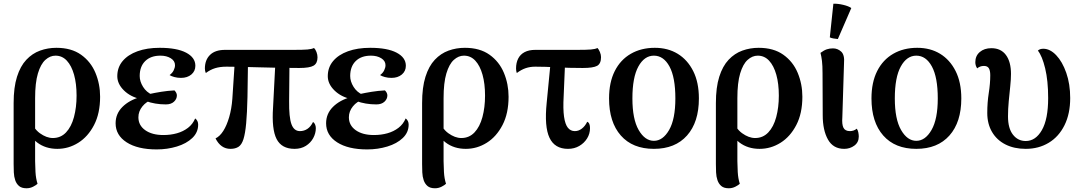

<svg xmlns="http://www.w3.org/2000/svg" viewBox="-20 -783 5810 1028"><path d="M122 225Q96 225 82 213Q68 201 61.5 182Q55 163 54 140Q53 117 53 95V-231Q53 -315 71 -372Q89 -429 121 -463Q153 -497 194.5 -512Q236 -527 282 -527Q362 -527 414 -490Q466 -453 491 -393Q516 -333 516 -265Q516 -176 483.5 -113.5Q451 -51 399 -18.5Q347 14 287 14Q224 14 179 -20Q134 -54 100 -110L134 -159Q157 -96 193 -70Q229 -44 263 -44Q305 -44 333.5 -74Q362 -104 376 -156Q390 -208 390 -271Q390 -335 376.5 -383Q363 -431 338 -458Q313 -485 277 -485Q248 -485 223 -462.5Q198 -440 183 -390Q168 -340 168 -257V80Q168 103 170 138Q172 173 181 201Q174 208 157.5 216.5Q141 225 122 225Z M819 17Q717 17 658 -21Q599 -59 599 -123Q599 -174 635.5 -210.5Q672 -247 733 -264L735 -252Q679 -264 643.5 -299Q608 -334 608 -375Q608 -422 636.5 -456Q665 -490 716 -508.5Q767 -527 835 -527Q927 -527 976.5 -501Q1026 -475 1026 -431Q1026 -402 1004.5 -384Q983 -366 949 -366Q930 -366 913.5 -370.5Q897 -375 888 -381Q903 -392 910 -406.5Q917 -421 917 -434Q917 -457 894.5 -471Q872 -485 839 -485Q787 -485 757.5 -456Q728 -427 728 -376Q728 -347 746 -318Q764 -289 796 -275L795 -249Q764 -240 742.5 -213.5Q721 -187 721 -155Q721 -112 757.5 -86Q794 -60 855 -60Q894 -60 927.5 -69.5Q961 -79 986.5 -98.5Q1012 -118 1025 -149Q1033 -143 1037 -134.5Q1041 -126 1041 -116Q1041 -74 1009.5 -44Q978 -14 927 1.5Q876 17 819 17ZM868 -224Q839 -224 812 -228.5Q785 -233 761 -242L777 -279Q809 -286 843 -291.5Q877 -297 914 -299Q927 -286 927 -272Q927 -253 911.5 -238.5Q896 -224 868 -224Z M1557 14Q1488 14 1461 -38.5Q1434 -91 1442 -208L1455 -459H1530L1528 -242Q1527 -155 1540.5 -118Q1554 -81 1586 -81Q1608 -81 1626 -93Q1644 -105 1656 -130Q1663 -126 1667 -116.5Q1671 -107 1671 -97Q1671 -69 1657 -43.5Q1643 -18 1617.5 -2Q1592 14 1557 14ZM1214 14Q1162 14 1134 -42Q1157 -53 1175.5 -82Q1194 -111 1207 -155.5Q1220 -200 1224 -254L1238 -467H1308L1305 -263Q1303 -177 1298 -122.5Q1293 -68 1283.5 -38Q1274 -8 1257 3Q1240 14 1214 14ZM1082 -392Q1077 -403 1077 -416Q1077 -462 1104.5 -489Q1132 -516 1185 -516H1551Q1604 -516 1626.5 -518Q1649 -520 1661 -526Q1669 -519 1674.5 -504.5Q1680 -490 1680 -476Q1680 -444 1659 -431.5Q1638 -419 1582 -419Q1531 -419 1476.5 -420Q1422 -421 1369.5 -422.5Q1317 -424 1271.5 -425Q1226 -426 1193 -426Q1158 -426 1132 -418Q1106 -410 1082 -392Z M1946 17Q1844 17 1785 -21Q1726 -59 1726 -123Q1726 -174 1762.5 -210.5Q1799 -247 1860 -264L1862 -252Q1806 -264 1770.5 -299Q1735 -334 1735 -375Q1735 -422 1763.5 -456Q1792 -490 1843 -508.5Q1894 -527 1962 -527Q2054 -527 2103.5 -501Q2153 -475 2153 -431Q2153 -402 2131.5 -384Q2110 -366 2076 -366Q2057 -366 2040.5 -370.5Q2024 -375 2015 -381Q2030 -392 2037 -406.5Q2044 -421 2044 -434Q2044 -457 2021.5 -471Q1999 -485 1966 -485Q1914 -485 1884.5 -456Q1855 -427 1855 -376Q1855 -347 1873 -318Q1891 -289 1923 -275L1922 -249Q1891 -240 1869.5 -213.5Q1848 -187 1848 -155Q1848 -112 1884.5 -86Q1921 -60 1982 -60Q2021 -60 2054.5 -69.5Q2088 -79 2113.5 -98.5Q2139 -118 2152 -149Q2160 -143 2164 -134.5Q2168 -126 2168 -116Q2168 -74 2136.5 -44Q2105 -14 2054 1.5Q2003 17 1946 17ZM1995 -224Q1966 -224 1939 -228.5Q1912 -233 1888 -242L1904 -279Q1936 -286 1970 -291.5Q2004 -297 2041 -299Q2054 -286 2054 -272Q2054 -253 2038.5 -238.5Q2023 -224 1995 -224Z M2309 225Q2283 225 2269 213Q2255 201 2248.5 182Q2242 163 2241 140Q2240 117 2240 95V-231Q2240 -315 2258 -372Q2276 -429 2308 -463Q2340 -497 2381.5 -512Q2423 -527 2469 -527Q2549 -527 2601 -490Q2653 -453 2678 -393Q2703 -333 2703 -265Q2703 -176 2670.5 -113.5Q2638 -51 2586 -18.5Q2534 14 2474 14Q2411 14 2366 -20Q2321 -54 2287 -110L2321 -159Q2344 -96 2380 -70Q2416 -44 2450 -44Q2492 -44 2520.5 -74Q2549 -104 2563 -156Q2577 -208 2577 -271Q2577 -335 2563.5 -383Q2550 -431 2525 -458Q2500 -485 2464 -485Q2435 -485 2410 -462.5Q2385 -440 2370 -390Q2355 -340 2355 -257V80Q2355 103 2357 138Q2359 173 2368 201Q2361 208 2344.5 216.5Q2328 225 2309 225Z M3021 14Q2950 14 2922 -45.5Q2894 -105 2907 -232L2929 -459H3006L2998 -269Q2994 -199 3000 -158Q3006 -117 3020.5 -99Q3035 -81 3058 -81Q3078 -81 3095.5 -94.5Q3113 -108 3124 -131Q3132 -128 3135.5 -119Q3139 -110 3139 -97Q3139 -67 3123.5 -42Q3108 -17 3081.5 -1.5Q3055 14 3021 14ZM2747 -392Q2743 -403 2743 -416Q2743 -447 2754.5 -469.5Q2766 -492 2789 -504Q2812 -516 2846 -516H3069Q3121 -516 3144 -518Q3167 -520 3179 -526Q3186 -519 3192 -504.5Q3198 -490 3198 -477Q3198 -442 3177 -430.5Q3156 -419 3100 -419Q3024 -419 2962 -422.5Q2900 -426 2846 -426Q2818 -426 2794.5 -418Q2771 -410 2747 -392Z M3481 14Q3367 14 3304 -57.5Q3241 -129 3241 -256Q3241 -342 3271.5 -402.5Q3302 -463 3357.5 -495Q3413 -527 3486 -527Q3556 -527 3608.5 -495Q3661 -463 3691.5 -402.5Q3722 -342 3722 -256Q3722 -129 3658.5 -57.5Q3595 14 3481 14ZM3481 -29Q3529 -29 3562.5 -87Q3596 -145 3596 -256Q3596 -369 3564.5 -427Q3533 -485 3481 -485Q3430 -485 3398 -427Q3366 -369 3366 -256Q3366 -145 3399.5 -87Q3433 -29 3481 -29Z M3882 225Q3856 225 3842 213Q3828 201 3821.5 182Q3815 163 3814 140Q3813 117 3813 95V-231Q3813 -315 3831 -372Q3849 -429 3881 -463Q3913 -497 3954.5 -512Q3996 -527 4042 -527Q4122 -527 4174 -490Q4226 -453 4251 -393Q4276 -333 4276 -265Q4276 -176 4243.5 -113.5Q4211 -51 4159 -18.5Q4107 14 4047 14Q3984 14 3939 -20Q3894 -54 3860 -110L3894 -159Q3917 -96 3953 -70Q3989 -44 4023 -44Q4065 -44 4093.5 -74Q4122 -104 4136 -156Q4150 -208 4150 -271Q4150 -335 4136.5 -383Q4123 -431 4098 -458Q4073 -485 4037 -485Q4008 -485 3983 -462.5Q3958 -440 3943 -390Q3928 -340 3928 -257V80Q3928 103 3930 138Q3932 173 3941 201Q3934 208 3917.5 216.5Q3901 225 3882 225Z M4500 14Q4441 14 4413 -36Q4385 -86 4385 -166L4384 -391Q4384 -432 4381 -456.5Q4378 -481 4373 -500Q4392 -514 4407 -519Q4422 -524 4440 -524Q4465 -524 4484 -506.5Q4503 -489 4499 -444L4490 -155Q4487 -117 4496 -99Q4505 -81 4531 -81Q4540 -81 4549.5 -84Q4559 -87 4567 -94Q4573 -87 4575.5 -74.5Q4578 -62 4578 -52Q4578 -21 4554.5 -3.5Q4531 14 4500 14ZM4466 -574Q4456 -575 4443 -577Q4430 -579 4423 -583L4442 -763Q4466 -764 4495 -757Q4524 -750 4538 -740Z M4886 14Q4772 14 4709 -57.5Q4646 -129 4646 -256Q4646 -342 4676.5 -402.5Q4707 -463 4762.5 -495Q4818 -527 4891 -527Q4961 -527 5013.5 -495Q5066 -463 5096.5 -402.5Q5127 -342 5127 -256Q5127 -129 5063.5 -57.5Q5000 14 4886 14ZM4886 -29Q4934 -29 4967.5 -87Q5001 -145 5001 -256Q5001 -369 4969.5 -427Q4938 -485 4886 -485Q4835 -485 4803 -427Q4771 -369 4771 -256Q4771 -145 4804.5 -87Q4838 -29 4886 -29Z M5472 14Q5410 14 5363.5 -9.5Q5317 -33 5291.5 -76.5Q5266 -120 5266 -178Q5266 -234 5274 -285Q5282 -336 5282 -380Q5282 -405 5274.5 -417.5Q5267 -430 5248 -430Q5237 -430 5228 -426.5Q5219 -423 5212 -417Q5202 -432 5202 -450Q5202 -484 5226 -504.5Q5250 -525 5288 -525Q5339 -525 5366 -488.5Q5393 -452 5393 -387Q5393 -359 5389 -321Q5385 -283 5381 -241Q5377 -199 5377 -160Q5377 -96 5403.5 -62Q5430 -28 5472 -28Q5525 -28 5558.5 -86.5Q5592 -145 5592 -258Q5592 -351 5576 -417Q5560 -483 5537 -512Q5547 -522 5566 -522Q5602 -522 5635 -487.5Q5668 -453 5689 -393Q5710 -333 5710 -258Q5710 -174 5679.5 -112.5Q5649 -51 5595 -18.5Q5541 14 5472 14Z"/></svg>

Font: Arima SemiBold
Style: Regular
Weight: 600
Designer: Joana Correia and Natanael Gama
Foundry: NDISCOVER
Version: Version 1.101;gftools[0.9.23]